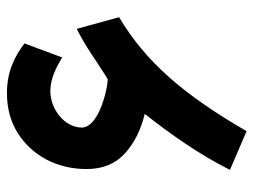

<svg xmlns="http://www.w3.org/2000/svg" viewBox="-108 -592 723 547"><g transform="rotate(-90 253.5 -318.5)"><path d="M202.6 -267.6C143.6 -192.9 86.4 -111.3 43 -24.9L153.3 22.5C258.8 -159.7 351.6 -265.1 478 -340.8L444.8 -461.4C392.6 -435.5 355.5 -406.7 308.1 -377C307.6 -376.5 301.3 -373 299.8 -373C280.8 -374.5 260.7 -378.9 239.7 -385.7C197.3 -398.9 163.6 -420.9 163.6 -446.8C163.6 -496.1 216.3 -536.6 267.1 -536.6C303.7 -536.6 336.4 -519 363.3 -502.9L403.3 -610.4C364.3 -639.6 321.8 -660.2 261.7 -660.2C218.3 -660.2 180.2 -649.9 147.9 -629.4C83 -588.4 45.4 -517.1 45.4 -433.6C45.4 -387.7 60.1 -351.6 89.4 -324.7C118.7 -297.9 156.2 -278.8 202.6 -267.6Z"/></g></svg>

Font: Vazirmatn
Style: Bold
Weight: 700
Designer: Saber Rastikerdar
Foundry: Saber Rastikerdar
Version: Version 33.003